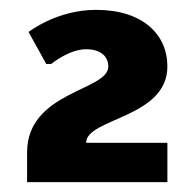

<svg xmlns="http://www.w3.org/2000/svg" viewBox="-20 -730 395 390"><path d="M175 -710C95 -710 38 -665 38 -665L74 -600H84C84 -600 120 -630 155 -630C185 -630 200 -615 200 -595C200 -545 35 -545 35 -420V-360H320V-440H155C155 -490 320 -490 320 -595C320 -660 270 -710 175 -710Z"/></svg>

Font: Scada
Style: Bold
Weight: 700
Designer: Jovanny Lemonad
Foundry: Jovanny Lemonad
Version: Version 3.005